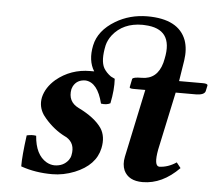

<svg xmlns="http://www.w3.org/2000/svg" viewBox="-51 -755 933 821"><g transform="rotate(5 415.5 -344.0)"><path d="M547.4 -434.1Q614.3 -434.1 634.3 -506.3Q636.7 -514.6 638.2 -523.9Q666 -654.8 541.5 -659.7Q536.1 -659.7 531.2 -660.2Q448.2 -660.2 403.3 -603Q387.2 -581.5 381.8 -559.1Q367.7 -493.2 384.8 -461.4Q396 -442.4 416 -428.2Q426.3 -423.8 433.1 -419.9Q436 -373 423.8 -314Q407.7 -305.2 383.8 -309.1Q361.8 -397.9 309.6 -401.9Q272.5 -401.9 256.8 -371.6Q253.9 -365.2 252.4 -359.9Q242.2 -305.7 290 -282.2Q360.4 -248 390.1 -205.1Q413.1 -169.9 402.3 -119.1Q386.7 -45.4 297.9 -9.3Q250 9.8 201.7 9.8Q129.9 9.8 69.8 -11.2Q68.4 -11.7 67.4 -12.2Q66.9 -55.7 79.1 -146Q102.5 -151.4 119.6 -147.9Q125.5 -66.9 173.8 -38.6Q190.4 -29.3 208 -28.8Q246.6 -28.8 268.1 -57.1Q275.4 -67.4 277.3 -78.1Q288.1 -129.4 248.5 -153.3Q245.6 -155.3 243.2 -155.8Q194.8 -179.7 156.2 -224.6Q149.4 -232.4 145 -238.8Q121.6 -273.4 129.9 -314Q140.1 -357.4 180.2 -392.1Q242.7 -443.8 326.2 -443.8Q335.4 -443.8 342.8 -443.8Q314.9 -488.3 328.6 -554.2Q342.3 -619.1 413.1 -661.6Q473.6 -697.8 549.3 -698.2Q683.6 -698.2 716.3 -610.4Q729.5 -572.8 722.2 -523.9L708 -434.1H810.1Q830.1 -434.1 830.6 -426.8Q830.6 -424.8 830.1 -423.8L825.2 -400.9Q820.3 -384.3 784.7 -383.8H697.8L644.5 -134.8Q631.3 -63.5 655.3 -62Q692.9 -63 728.5 -86.9L746.6 -64Q674.3 9.8 589.8 9.8Q529.3 9.8 509.3 -33.2Q498.5 -58.6 505.4 -91.8L567.4 -383.8H516.6Q500 -383.8 500 -389.2Q500 -391.1 500.5 -392.1L507.3 -425.8Q510.7 -434.1 547.4 -434.1Z"/></g></svg>

Font: Linux Libertine Slanted O
Style: Bold Slanted
Weight: 700
Designer: Philipp H. Poll
Foundry: Philipp H. Poll
Version: Version 5.0.0